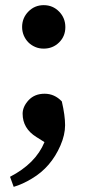

<svg xmlns="http://www.w3.org/2000/svg" viewBox="-20 -518 340 746"><path d="M149.9 -329.1Q131.8 -329.1 117.2 -335.4Q85.9 -348.6 72.3 -380.4Q65.9 -396 65.9 -413.1Q65.9 -448.2 90.3 -473.1Q114.7 -498 149.9 -498Q185.1 -498 209.5 -473.1Q233.9 -448.2 233.9 -412.6Q233.9 -377 209.5 -353Q185.1 -329.1 149.9 -329.1ZM67.9 -76.2Q67.9 -103.5 91.3 -128.9Q114.7 -153.8 153.3 -153.8Q191.9 -153.8 220.2 -124Q232.9 -69.3 232.9 -31.7Q232.9 5.9 214.8 47.4Q178.2 131.8 104 175.8Q67.9 197.8 33.2 208L19 168.9Q118.7 117.2 152.8 34.2L121.1 14.2Q67.9 -19 67.9 -76.2Z"/></svg>

Font: SourceSerifPro-Bold
Style: Bold
Weight: 700
Designer: Frank Grießhammer
Foundry: Adobe Systems Incorporated
Version: Version 1.014;PS Version 1.0;hotconv 1.0.73;makeotf.lib2.5.5